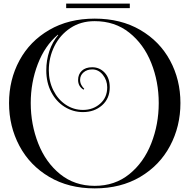

<svg xmlns="http://www.w3.org/2000/svg" viewBox="-20 -923 1036 1062"><path d="M978 -353Q978 -224 920.5 -116Q863 -8 755.5 55.5Q648 119 504 119Q360 119 252.5 55.5Q145 -8 87.5 -116Q30 -224 30 -353Q30 -482 87.5 -588.5Q145 -695 252.5 -757.5Q360 -820 504 -820Q648 -820 755.5 -757.5Q863 -695 920.5 -588.5Q978 -482 978 -353ZM858 -353Q858 -471 816.5 -575Q775 -679 695 -742.5Q615 -806 504 -806H503Q427 -806 369.5 -768Q312 -730 281 -667.5Q250 -605 250 -534Q250 -474 275 -423.5Q300 -373 343.5 -344Q387 -315 439 -315Q495 -315 534 -349.5Q573 -384 573 -440Q573 -479 549 -509Q525 -539 490 -539Q461 -539 442 -522.5Q423 -506 423 -481Q423 -466 430 -453Q437 -440 446 -432L442 -427Q412 -445 412 -481Q412 -512 432.5 -531.5Q453 -551 490 -551Q531 -551 559 -521Q587 -491 587 -440Q587 -378 544.5 -340.5Q502 -303 439 -303Q384 -303 337.5 -332Q291 -361 263.5 -413.5Q236 -466 236 -534Q236 -590 253 -640.5Q270 -691 302 -729L300 -731Q228 -670 189 -568.5Q150 -467 150 -353Q150 -235 191.5 -129.5Q233 -24 313 40.5Q393 105 504 105Q615 105 695 40.5Q775 -24 816.5 -129.5Q858 -235 858 -353ZM698 -878H346V-903H698Z"/></svg>

Font: Myanmar April Display
Style: Regular
Weight: 400
Designer: Khon Soe Zaw Thu
Foundry: Myanmar OS
Version: Version 2.50 April 12, 2019